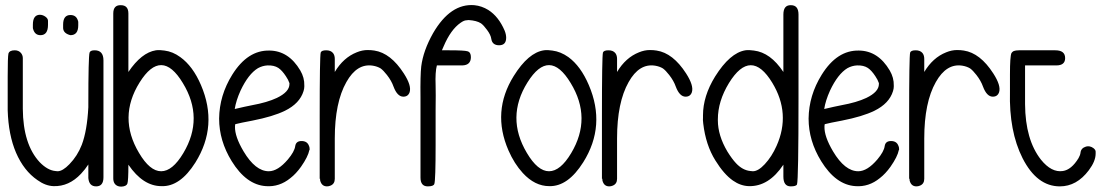

<svg xmlns="http://www.w3.org/2000/svg" viewBox="-20 -732 4294 744"><path d="M380.9 -44.9Q380.9 -9.8 352.5 -9.8Q325.2 -9.8 322.3 -42V-94.7Q309.6 -75.2 293.9 -58.6Q247.1 -8.8 187.5 -10.7Q156.2 -11.7 125 -34.2Q72.3 -70.3 42 -140.6Q12.7 -209 9.8 -304.7Q9.8 -320.3 9.8 -359.4V-435.5Q9.8 -511.7 12.7 -524.4Q16.6 -537.1 37.1 -537.1Q52.7 -537.1 61.5 -526.4Q68.4 -517.6 68.4 -506.8V-310.5Q69.3 -172.9 133.8 -103.5Q164.1 -72.3 194.3 -69.3L203.1 -68.4Q222.7 -68.4 249 -95.7Q280.3 -127.9 296.9 -170.9Q317.4 -224.6 322.3 -316.4V-328.1Q322.3 -512.7 327.1 -528.3Q330.1 -537.1 346.7 -537.1Q380.9 -537.1 380.9 -498V-339.8V-315.4ZM107.4 -636.7Q107.4 -673.8 133.8 -674.8Q145.5 -674.8 155.8 -667.5Q166 -660.2 166 -651.4V-635.7Q166 -595.7 136.7 -595.7Q115.2 -595.7 108.4 -619.1Q107.4 -621.1 107.4 -623ZM252.9 -595.7Q225.6 -602.5 224.6 -623V-636.7Q224.6 -673.8 252.9 -673.8Q274.4 -673.8 281.2 -654.3Q283.2 -649.4 283.2 -646.5V-633.8Q283.2 -595.7 252.9 -595.7Z M688.5 -410.2Q605.5 -547.9 521 -412.6Q436.5 -277.3 518.6 -139.6Q560.5 -68.4 604.5 -68.4Q648.4 -68.4 690.4 -138.7Q771.5 -274.4 688.5 -410.2ZM605.5 -10.7Q534.2 -10.7 477.5 -93.8Q477.5 -31.2 473.6 -20.5Q469.7 -9.8 450.2 -8.8Q443.4 -8.8 437.5 -10.7Q418.9 -17.6 418.9 -41V-679.7Q418.9 -712.9 448.2 -711.9Q477.5 -711.9 477.5 -679.7V-453.1Q528.3 -528.3 584 -537.1Q598.6 -539.1 617.2 -536.1Q649.4 -532.2 678.7 -510.7Q727.5 -475.6 758.8 -402.3Q826.2 -245.1 737.3 -102.5Q677.7 -7.8 605.5 -10.7Q605.5 -10.7 605.5 -10.7Z M1124 -166Q1127 -185.5 1148.4 -185.5Q1169.9 -185.5 1176.8 -168Q1179.7 -162.1 1179.7 -156.2Q1179.7 -153.3 1179.7 -150.4Q1179.7 -150.4 1178.7 -150.4Q1173.8 -125 1146.5 -85.9Q1127 -58.6 1105.5 -42Q1062.5 -6.8 1010.7 -10.7Q934.6 -15.6 877.9 -107.4Q829.1 -186.5 829.1 -272.5Q830.1 -362.3 879.9 -442.4Q939.5 -538.1 1024.4 -536.1Q1098.6 -535.2 1143.6 -459Q1160.2 -430.7 1159.2 -400.4Q1159.2 -397.5 1159.2 -396.5Q1159.2 -388.7 1156.2 -378.9Q1141.6 -331.1 1084 -302.7Q1038.1 -280.3 958 -264.6Q942.4 -261.7 918 -256.8Q893.6 -251 892.6 -251Q890.6 -251 890.6 -241.2Q889.6 -203.1 923.8 -145.5Q969.7 -68.4 1021.5 -68.4Q1056.6 -68.4 1095.7 -114.3Q1121.1 -144.5 1124 -166ZM889.6 -309.6Q930.7 -319.3 956.1 -324.2Q1015.6 -335 1052.7 -352.5Q1101.6 -376 1101.6 -406.2Q1101.6 -406.2 1101.6 -412.1Q1101.6 -408.2 1100.6 -412.1Q1097.7 -421.9 1087.9 -436.5Q1073.2 -459 1058.6 -468.8Q1042 -479.5 1016.6 -478.5Q997.1 -477.5 979.5 -467.8Q942.4 -445.3 912.1 -380.9Q894.5 -341.8 889.6 -309.6Z M1220.7 -32.2Q1219.7 -38.1 1220.7 -39.1H1219.7H1218.8V-47.9V-53.7V-283.2Q1218.8 -512.7 1222.7 -528.3Q1225.6 -537.1 1244.1 -537.1Q1261.7 -537.1 1270.5 -526.4Q1277.3 -517.6 1277.3 -503.9V-453.1Q1310.5 -508.8 1362.3 -529.3Q1383.8 -538.1 1404.3 -538.1Q1418.9 -538.1 1430.7 -536.1Q1494.1 -526.4 1544.9 -447.3Q1575.2 -400.4 1567.4 -375Q1561.5 -357.4 1543 -357.4Q1519.5 -357.4 1504.9 -396.5Q1497.1 -418.9 1479.5 -441.4Q1465.8 -459 1455.1 -466.8Q1442.4 -474.6 1424.8 -477.5Q1363.3 -487.3 1322.3 -414.1Q1277.3 -335 1277.3 -195.3V-48.8V-40V-39.1Q1277.3 -19.5 1260.7 -12.7Q1253.9 -9.8 1247.1 -9.8Q1226.6 -9.8 1220.7 -32.2Z M1637.7 -9.8Q1609.4 -9.8 1609.4 -43.9V-175.8Q1609.4 -307.6 1609.4 -355.5Q1608.4 -440.4 1612.3 -474.6Q1620.1 -536.1 1658.2 -603.5Q1725.6 -719.7 1818.4 -711.9Q1846.7 -709 1872.1 -693.4Q1912.1 -668 1935.5 -613.3Q1941.4 -598.6 1941.4 -585.9Q1941.4 -556.6 1914.1 -556.6Q1887.7 -556.6 1883.8 -581.1Q1881.8 -596.7 1867.2 -616.2Q1854.5 -633.8 1843.8 -641.6Q1827.1 -652.3 1795.9 -654.3L1787.1 -653.3Q1778.3 -653.3 1764.6 -643.6Q1726.6 -617.2 1699.2 -552.7Q1694.3 -542 1692.4 -537.1H1720.7Q1780.3 -537.1 1792 -533.2Q1804.7 -529.3 1804.7 -510.7Q1804.7 -479.5 1771.5 -478.5H1672.9Q1666 -453.1 1668 -401.4Q1668.9 -369.1 1668 -307.6V-170.9Q1668 -34.2 1663.1 -19.5Q1660.2 -9.8 1637.7 -9.8Z M2108.4 -10.7Q2108.4 -10.7 2108.4 -10.7Q2052.7 -10.7 2005.9 -61.5Q1972.7 -97.7 1950.2 -149.4Q1884.8 -299.8 1970.7 -437.5Q2027.3 -528.3 2087.9 -537.1Q2101.6 -539.1 2120.1 -536.1Q2152.3 -532.2 2182.6 -510.7Q2230.5 -475.6 2261.7 -402.3Q2329.1 -245.1 2240.2 -103.5Q2180.7 -8.8 2108.4 -10.7ZM2191.4 -410.2Q2108.4 -547.9 2023.9 -412.6Q1939.5 -277.3 2021.5 -139.6Q2063.5 -68.4 2107.4 -68.4Q2151.4 -68.4 2193.4 -138.7Q2274.4 -274.4 2191.4 -410.2Z M2314.5 -32.2Q2313.5 -38.1 2314.5 -39.1H2313.5H2312.5V-47.9V-53.7V-283.2Q2312.5 -512.7 2316.4 -528.3Q2319.3 -537.1 2337.9 -537.1Q2355.5 -537.1 2364.3 -526.4Q2371.1 -517.6 2371.1 -503.9V-453.1Q2404.3 -508.8 2456.1 -529.3Q2477.5 -538.1 2498 -538.1Q2512.7 -538.1 2524.4 -536.1Q2587.9 -526.4 2638.7 -447.3Q2668.9 -400.4 2661.1 -375Q2655.3 -357.4 2636.7 -357.4Q2613.3 -357.4 2598.6 -396.5Q2590.8 -418.9 2573.2 -441.4Q2559.6 -459 2548.8 -466.8Q2536.1 -474.6 2518.6 -477.5Q2457 -487.3 2416 -414.1Q2371.1 -335 2371.1 -195.3V-48.8V-40V-39.1Q2371.1 -19.5 2354.5 -12.7Q2347.7 -9.8 2340.8 -9.8Q2320.3 -9.8 2314.5 -32.2Z M2972.7 -411.1Q2889.6 -547.9 2804.7 -410.2Q2761.7 -339.8 2761.7 -269.5V-265.6Q2761.7 -207 2798.8 -144.5Q2816.4 -116.2 2832 -99.6Q2857.4 -72.3 2887.7 -69.3L2897.5 -68.4Q2918 -68.4 2943.4 -95.7Q2970.7 -125 2989.3 -167Q3044.9 -292 2972.7 -411.1ZM3043.9 -9.8Q3015.6 -9.8 3015.6 -47.9V-93.8Q2959 -8.8 2881.8 -10.7Q2849.6 -11.7 2820.3 -32.2Q2785.2 -56.6 2752 -110.4Q2714.8 -169.9 2705.1 -252.9Q2703.1 -268.6 2704.1 -276.4Q2704.1 -279.3 2704.1 -285.2Q2704.1 -359.4 2751 -435.5Q2808.6 -527.3 2868.2 -537.1Q2882.8 -539.1 2901.4 -536.1Q2933.6 -532.2 2961.9 -511.7Q2990.2 -491.2 3015.6 -453.1V-675.8Q3015.6 -712.9 3044.9 -711.9Q3074.2 -711.9 3074.2 -675.8V-355.5Q3074.2 -35.2 3068.4 -17.6Q3065.4 -9.8 3043.9 -9.8Z M3408.2 -166Q3411.1 -185.5 3432.6 -185.5Q3454.1 -185.5 3460.9 -168Q3463.9 -162.1 3463.9 -156.2Q3463.9 -153.3 3463.9 -150.4Q3463.9 -150.4 3462.9 -150.4Q3458 -125 3430.7 -85.9Q3411.1 -58.6 3389.6 -42Q3346.7 -6.8 3294.9 -10.7Q3218.8 -15.6 3162.1 -107.4Q3113.3 -186.5 3113.3 -272.5Q3114.3 -362.3 3164.1 -442.4Q3223.6 -538.1 3308.6 -536.1Q3382.8 -535.2 3427.7 -459Q3444.3 -430.7 3443.4 -400.4Q3443.4 -397.5 3443.4 -396.5Q3443.4 -388.7 3440.4 -378.9Q3425.8 -331.1 3368.2 -302.7Q3322.3 -280.3 3242.2 -264.6Q3226.6 -261.7 3202.1 -256.8Q3177.7 -251 3176.8 -251Q3174.8 -251 3174.8 -241.2Q3173.8 -203.1 3208 -145.5Q3253.9 -68.4 3305.7 -68.4Q3340.8 -68.4 3379.9 -114.3Q3405.3 -144.5 3408.2 -166ZM3173.8 -309.6Q3214.8 -319.3 3240.2 -324.2Q3299.8 -335 3336.9 -352.5Q3385.7 -376 3385.7 -406.2Q3385.7 -406.2 3385.7 -412.1Q3385.7 -408.2 3384.8 -412.1Q3381.8 -421.9 3372.1 -436.5Q3357.4 -459 3342.8 -468.8Q3326.2 -479.5 3300.8 -478.5Q3281.2 -477.5 3263.7 -467.8Q3226.6 -445.3 3196.3 -380.9Q3178.7 -341.8 3173.8 -309.6Z M3504.9 -32.2Q3503.9 -38.1 3504.9 -39.1H3503.9H3502.9V-47.9V-53.7V-283.2Q3502.9 -512.7 3506.8 -528.3Q3509.8 -537.1 3528.3 -537.1Q3545.9 -537.1 3554.7 -526.4Q3561.5 -517.6 3561.5 -503.9V-453.1Q3594.7 -508.8 3646.5 -529.3Q3668 -538.1 3688.5 -538.1Q3703.1 -538.1 3714.8 -536.1Q3778.3 -526.4 3829.1 -447.3Q3859.4 -400.4 3851.6 -375Q3845.7 -357.4 3827.1 -357.4Q3803.7 -357.4 3789.1 -396.5Q3781.2 -418.9 3763.7 -441.4Q3750 -459 3739.3 -466.8Q3726.6 -474.6 3709 -477.5Q3647.5 -487.3 3606.4 -414.1Q3561.5 -335 3561.5 -195.3V-48.8V-40V-39.1Q3561.5 -19.5 3544.9 -12.7Q3538.1 -9.8 3531.2 -9.8Q3510.7 -9.8 3504.9 -32.2Z M4188.5 -164.1Q4203.1 -168 4216.8 -158.2Q4225.6 -151.4 4225.6 -144.5V-136.7Q4225.6 -107.4 4199.2 -72.3Q4152.3 -9.8 4086.9 -9.8Q3998 -9.8 3942.4 -119.1Q3889.6 -223.6 3893.6 -377V-443.4Q3893.6 -513.7 3899.4 -526.4Q3902.3 -531.2 3908.2 -534.2Q3916 -537.1 3928.7 -537.1H4069.3Q4107.4 -537.1 4107.4 -506.8Q4107.4 -478.5 4073.2 -478.5H3952.1V-328.1Q3953.1 -190.4 4013.7 -113.3Q4054.7 -62.5 4098.6 -69.3Q4131.8 -74.2 4159.2 -119.1Q4166 -130.9 4167 -140.6Q4168.9 -158.2 4188.5 -164.1Z"/></svg>

Font: otype
Style: Regular
Weight: 400
Designer: ironsmith
Version: 4